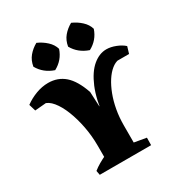

<svg xmlns="http://www.w3.org/2000/svg" viewBox="-216 -1084 1157 1231"><g transform="rotate(-30 362.0 -468.0)"><path d="M245 -168Q245 -241 231.5 -311Q218 -381 195 -439Q172 -497 142 -533.5Q112 -570 78 -575L104 -572L11 -564L-4 -614Q34 -642 79.5 -659Q125 -676 170 -676Q241 -676 291 -632.5Q341 -589 375 -491L383 -322L370 -299Q383 -430 418 -513Q453 -596 501 -636Q549 -676 601 -676Q633 -676 669 -662Q705 -648 728 -627L713 -577H626L637 -579Q610 -575 583.5 -553.5Q557 -532 534 -496.5Q511 -461 493 -414Q475 -367 465 -312Q455 -257 455 -196ZM163 0 157 -32Q178 -49 203 -63.5Q228 -78 256 -91L257 0ZM245 0V-294H455V0ZM403 0 406 -79 544 -55 543 0ZM367 -312 369 -382H403V-312ZM508 -724Q434 -749 398 -813Q405 -856 430 -886Q455 -916 491 -936Q528 -920 558 -892.5Q588 -865 598 -830Q574 -759 508 -724ZM251 -724Q177 -749 141 -813Q148 -856 173 -886Q198 -916 234 -936Q271 -920 301 -892.5Q331 -865 341 -830Q317 -759 251 -724Z"/></g></svg>

Font: Eczar ExtraBold
Style: Regular
Weight: 800
Designer: Vaibhav Singh
Foundry: Rosetta Type Foundry
Version: Version 2.000